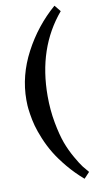

<svg xmlns="http://www.w3.org/2000/svg" viewBox="-102 -763 519 1020"><g transform="rotate(-10 157.5 -253.5)"><path d="M36.1 -252.9Q36.1 -383.8 101.3 -507.3Q166.5 -630.9 270 -720.2L297.9 -686Q150.9 -512.7 150.9 -252.9Q150.9 -178.2 163.6 -109.6Q176.3 -41 192.6 3.4Q209 47.9 232.7 89.1Q256.3 130.4 269.5 147.2Q282.7 164.1 297.9 181.2L268.1 212.9Q221.7 172.9 184.1 127.7Q146.5 82.5 122.8 43.2Q99.1 3.9 81.5 -38.8Q64 -81.5 55.7 -112.3Q47.4 -143.1 42.5 -175.5Q37.6 -208 36.9 -222.9Q36.1 -237.8 36.1 -252.9Z"/></g></svg>

Font: Linux Libertine G
Style: Bold
Weight: 700
Designer: Philipp H. Poll
Foundry: Philipp H. Poll
Version: Version 5.0.3